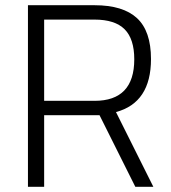

<svg xmlns="http://www.w3.org/2000/svg" viewBox="-20 -715 655 735"><path d="M149 -274V0H87V-695H342Q451 -695 504.5 -645.5Q558 -596 558 -489Q558 -322 424 -286L567 0H498L361 -274ZM494 -488Q494 -566 457 -603Q420 -640 342 -640H149V-329H342Q494 -329 494 -488Z"/></svg>

Font: Titillium Web[RUS by Daymarius]
Style: Regular
Weight: 300
Designer: Cyrillization by Daymarius
Foundry: Cyrillization by Daymarius
Version: Version 1.002 September 12, 2018